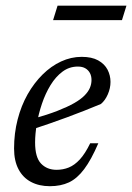

<svg xmlns="http://www.w3.org/2000/svg" viewBox="-20 -632 456 662"><path d="M248.5 -402.5Q219 -402.5 195.5 -385Q172 -367.5 154.2 -338.5Q136.5 -309.5 124.8 -274.8Q113 -240 107 -205Q101 -170 101 -141Q101 -89.5 121.5 -68Q142 -46.5 175 -46.5Q197.5 -46.5 217.2 -54.5Q237 -62.5 255.2 -82.2Q273.5 -102 291 -138H319Q294.5 -81 270.2 -48.8Q246 -16.5 217.8 -3.2Q189.5 10 152 10Q114.5 10 86.8 -4.8Q59 -19.5 43.8 -48.5Q28.5 -77.5 28.5 -120Q28.5 -172.5 40.8 -220Q53 -267.5 75.2 -306.8Q97.5 -346 126.8 -375Q156 -404 190.5 -420Q225 -436 261.5 -436Q296.5 -436 318.5 -423.8Q340.5 -411.5 350.8 -391.8Q361 -372 361 -349.5Q361 -328 351.8 -306.8Q342.5 -285.5 328 -273.5Q299 -261.5 270 -250Q241 -238.5 211.8 -227.8Q182.5 -217 153.2 -206.8Q124 -196.5 94.5 -187L96 -223Q144 -236.5 178.5 -250Q213 -263.5 235.8 -276.5Q258.5 -289.5 271.5 -302.8Q284.5 -316 290 -329.2Q295.5 -342.5 295.5 -356Q295.5 -370 290 -380.2Q284.5 -390.5 274.2 -396.5Q264 -402.5 248.5 -402.5ZM163 -562.5 178.5 -612.5H416L400.5 -562.5Z"/></svg>

Font: Newsreader Text
Style: Italic
Weight: 400
Italic angle: -17°
Designer: Hugues Gentile
Foundry: Production Type
Version: Version 1.001